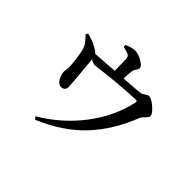

<svg xmlns="http://www.w3.org/2000/svg" viewBox="-183 -1049 1367 1367"><g transform="rotate(45 500.0 -365.5)"><path d="M392.6 -752.9 391.6 -771.5Q443.4 -792 465.8 -792Q502.9 -792 542 -768.6Q581.1 -745.1 581.1 -727.5Q581.1 -715.8 569.8 -700.7Q558.6 -685.5 556.6 -669.9Q552.7 -642.6 550.8 -592.8Q680.7 -601.6 710.9 -605.5Q719.7 -606.4 738.3 -619.6Q756.8 -632.8 766.6 -632.8Q793.9 -632.8 835 -596.7Q876 -560.5 876 -539.1Q876 -526.4 856 -507.3Q835.9 -488.3 832 -478.5Q756.8 -285.2 634.3 -154.3Q511.7 -23.4 313.5 60.5L297.9 41Q464.8 -57.6 579.6 -208Q694.3 -358.4 731.4 -529.3Q733.4 -541 730.5 -544.9Q727.5 -548.8 716.8 -547.9Q618.2 -543.9 530.8 -535.6Q443.4 -527.3 396 -521Q348.6 -514.6 338.9 -514.6Q320.3 -514.6 295.9 -531.2Q296.9 -514.6 302.7 -453.1Q308.6 -391.6 313 -340.3Q317.4 -289.1 317.4 -276.4Q317.4 -236.3 279.3 -234.4Q254.9 -233.4 235.8 -263.7Q216.8 -293.9 215.8 -324.2Q214.8 -330.1 217.8 -346.2Q220.7 -362.3 220.7 -371.1Q220.7 -397.5 213.4 -453.6Q206.1 -509.8 199.2 -534.2Q196.3 -543 191.9 -552.7Q187.5 -562.5 184.6 -567.9Q181.6 -573.2 172.9 -583.5Q164.1 -593.8 162.6 -596.2Q161.1 -598.6 149.4 -611.3Q137.7 -624 136.7 -625L147.5 -640.6Q208 -626 251 -599.6Q276.4 -585 284.2 -574.2Q317.4 -576.2 388.2 -581.1Q459 -585.9 467.8 -586.9Q467.8 -643.6 465.8 -698.2Q464.8 -728.5 448.2 -736.3Q439.5 -741.2 392.6 -752.9Z"/></g></svg>

Font: GenYoMin TW TTF SemiBold
Style: Regular
Weight: 600
Version: Version 1.300